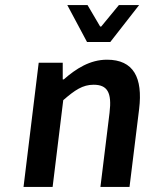

<svg xmlns="http://www.w3.org/2000/svg" viewBox="-20 -739 600 759"><path d="M73 0H188L230 -343C276 -383 307 -404 350 -404C404 -404 423 -374 413 -293L377 0H492L530 -308C545 -432 508 -503 403 -503C336 -503 281 -468 232 -425H228V-491H133ZM324 -573H416L530 -719H450L380 -634H376L326 -719H246Z"/></svg>

Font: Falling Sky
Style: Obl
Weight: 400
Designer: Paul D. Hunt
Foundry: Adobe Systems Incorporated
Version: Version 1.02